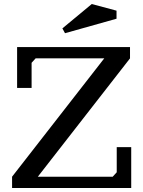

<svg xmlns="http://www.w3.org/2000/svg" viewBox="-20 -934 712 954"><path d="M40 -56 498 -644H157L137 -622V-497H65V-700H626V-644L168 -56H540L560 -78V-203H632V0H40ZM436 -914 559 -881V-841L303 -769L290 -793Z"/></svg>

Font: PT Serif Caption
Style: Regular
Weight: 400
Designer: A.Korolkova, O.Umpeleva, V.Yefimov
Foundry: ParaType Ltd
Version: Version 1.000W OFL